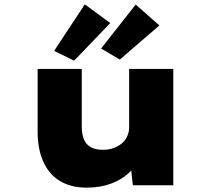

<svg xmlns="http://www.w3.org/2000/svg" viewBox="-20 -852 981 883"><path d="M378 11Q308 11 257.5 -18.5Q207 -48 180 -106.5Q153 -165 153 -248V-535H356V-272Q356 -235 366 -211Q376 -187 398 -175Q420 -163 455 -163Q479 -163 500.5 -170.5Q522 -178 538.5 -191Q555 -204 564.5 -224Q574 -244 574 -267V-535H777V0H591L579 -108L617 -120Q605 -87 572.5 -56.5Q540 -26 490.5 -7.5Q441 11 378 11ZM531 -578 445 -629 604 -831 713 -735ZM321 -573 229 -618 370 -832 487 -746Z"/></svg>

Font: Lexend Peta Black
Style: Regular
Weight: 900
Version: Version 1.007